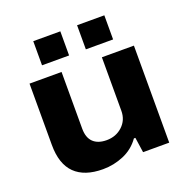

<svg xmlns="http://www.w3.org/2000/svg" viewBox="-131 -846 953 980"><g transform="rotate(-20 346.0 -356.0)"><path d="M153 -593V-724H300V-593ZM391 -593V-724H539V-593ZM265 12Q165 12 113 -39Q61 -90 61 -194V-527H235V-219Q235 -170 260.5 -145.5Q286 -121 333 -121Q384 -121 419 -153.5Q454 -186 454 -236V-527H628V0H486L474 -82H466Q432 -34 378 -11Q324 12 265 12Z"/></g></svg>

Font: Archivo SemiExpanded ExtraBold
Style: Regular
Weight: 800
Width: 6
Designer: Hector Gatti
Foundry: Omnibus-Type
Version: Version 2.001; ttfautohint (v1.8.3)